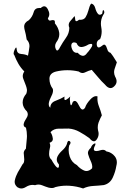

<svg xmlns="http://www.w3.org/2000/svg" viewBox="-20 -1024 730 1075"><path d="M77.6 24.4Q62 11.2 62 -5.9Q62 -10.3 63 -14.6Q67.9 -37.1 80.1 -59.6Q86.9 -71.3 93.8 -82.5Q100.6 -93.8 105.5 -103Q112.3 -109.4 114.3 -116.7Q115.7 -122.6 115.7 -128.9Q115.7 -130.4 115.7 -131.8Q115.2 -146.5 113.3 -162.6Q112.8 -164.6 112.8 -166.5Q112.8 -179.7 125 -191.4Q128.4 -220.7 130.4 -251Q130.9 -256.3 130.9 -262.2Q130.9 -286.1 125.5 -309.1Q116.2 -313 113.8 -318.4Q112.3 -321.8 112.3 -325.7Q112.3 -328.1 112.8 -330.1Q115.7 -344.7 128.9 -363.8Q135.7 -374 135.7 -383.8Q135.7 -392.1 130.9 -399.9Q107.9 -422.4 106.9 -447.8Q106.9 -447.8 106.9 -451.2Q106.9 -475.6 127 -499Q130.9 -508.8 130.9 -518.1Q130.9 -518.1 130.9 -521.5Q129.4 -532.7 125.5 -543.5Q118.2 -563.5 110.4 -583Q107.4 -590.3 107.4 -598.1Q107.4 -610.8 116.2 -624Q97.7 -642.1 83.5 -666Q69.8 -689.9 60.1 -715.3Q56.2 -718.8 56.2 -725.1Q56.2 -732.9 62 -746.1Q67.4 -757.8 70.3 -757.8Q73.2 -757.8 73.7 -745.6Q76.2 -723.1 99.1 -721.7Q121.6 -720.2 136.7 -712.4Q141.6 -736.3 144.5 -760.3Q145 -763.2 145 -766.1Q145 -786.6 129.4 -802.7Q125.5 -830.6 116.7 -862.3Q115.2 -868.7 115.2 -874.5Q115.2 -897.5 141.1 -910.6Q160.6 -928.2 168.5 -955.6Q174.8 -979.5 201.2 -979.5Q204.6 -979.5 208 -979Q218.8 -988.8 227.5 -988.8Q239.3 -988.8 248 -971.7Q255.9 -957 255.9 -944.8Q255.9 -932.1 248 -921.9Q251 -908.7 259.3 -908.7Q261.2 -908.7 263.2 -909.2Q270.5 -911.6 275.9 -911.6Q279.3 -911.6 282.2 -910.6Q285.2 -909.7 286.6 -905.8Q287.6 -903.3 287.6 -899.4Q287.6 -897 287.1 -893.6Q307.6 -868.7 311.5 -840.8Q312 -836.4 312 -832Q312 -809.1 294.9 -786.6Q288.6 -776.4 288.6 -766.1Q288.6 -757.8 292.5 -749Q295.9 -741.2 300.3 -741.2Q307.1 -741.2 316.4 -760.3Q330.6 -786.1 349.1 -812Q367.7 -837.4 368.2 -868.2Q364.7 -876.5 364.7 -883.8Q364.7 -895 372.6 -904.8Q384.8 -920.4 397.5 -934.1Q399.9 -929.2 401.4 -913.1Q402.3 -905.3 407.7 -905.3Q413.1 -905.3 422.9 -913.6Q426.3 -913.1 429.2 -913.1Q449.7 -913.1 459 -927.2Q468.8 -943.4 474.6 -964.4Q477.5 -975.1 481 -985.8Q484.4 -996.1 490.2 -1003.9Q506.8 -1001.5 513.2 -979Q519 -957 528.8 -946.3Q532.7 -941.4 538.6 -941.4Q539.1 -941.4 539.6 -941.4Q544.9 -941.4 552.2 -947.3Q554.7 -967.8 558.1 -967.8Q559.6 -967.8 561.5 -964.4Q564 -960.4 564 -955.6Q564 -947.8 556.6 -938.5Q544.9 -916.5 544.9 -892.1Q544.9 -881.8 546.9 -871.6Q549.3 -859.4 549.3 -848.1Q549.3 -825.7 540.5 -805.2Q521.5 -797.4 521.5 -778.8Q521.5 -775.4 522 -771.5Q524.4 -758.3 532.7 -758.3Q539.6 -758.3 550.8 -767.1Q557.1 -772.9 561.5 -773.9Q562 -773.9 563 -773.9Q566.4 -773.9 568.8 -772Q575.7 -765.6 580.6 -748.5Q585 -731.4 598.6 -728.5Q608.9 -715.8 617.2 -702.6Q625.5 -689 634.3 -675.3Q627.4 -656.2 621.1 -636.2Q618.7 -627.9 618.7 -620.1Q618.7 -607.9 624.5 -595.2Q632.8 -581.1 632.8 -568.8Q632.8 -552.7 618.7 -540Q608.9 -530.8 598.6 -530.8Q583.5 -530.8 567.4 -550.8Q547.4 -569.3 529.8 -590.8Q512.2 -612.3 493.7 -632.8Q476.1 -628.4 457 -619.1Q449.7 -615.2 442.4 -615.2Q431.6 -615.2 420.9 -623.5Q390.1 -630.9 357.4 -630.9Q324.7 -630.9 293.9 -623.5Q256.8 -614.3 256.8 -583Q256.8 -551.3 275.9 -525.9Q276.9 -522 276.9 -517.6Q276.9 -503.4 268.1 -486.8Q256.8 -465.3 253.4 -447.3Q252.9 -443.8 252.9 -440.9Q252.9 -436.5 253.9 -432.6Q255.4 -425.8 261.7 -420.9Q261.7 -449.2 292 -460Q321.8 -471.2 341.3 -483.4Q340.3 -477.5 340.3 -473.1Q340.3 -463.4 345.2 -463.9Q347.2 -463.9 350.1 -465.3Q363.3 -472.7 373.5 -483.9Q371.1 -477.1 371.1 -466.8Q371.1 -457.5 373 -445.8Q375 -434.6 377.9 -434.6Q381.8 -434.6 387.7 -453.6Q393.1 -458.5 397.5 -459Q401.9 -459 405.8 -456.5Q414.6 -449.7 421.9 -433.6Q429.2 -417.5 437.5 -412.1Q439.5 -410.6 442.4 -410.6Q444.3 -410.6 446.3 -411.6Q451.2 -413.1 456.5 -421.4Q462.9 -442.4 484.9 -466.3Q502.4 -485.8 518.1 -485.8Q522 -485.8 525.9 -484.4Q525.4 -478.5 525.4 -472.2Q525.4 -451.2 533.2 -430.7Q543.5 -404.8 550.3 -378.4Q539.6 -358.9 531.7 -337.4Q527.3 -324.7 527.3 -311Q527.3 -301.8 529.3 -292.5Q532.2 -283.7 532.2 -274.9Q532.2 -258.3 521.5 -243.2Q514.6 -232.9 505.9 -232.9Q494.6 -232.9 480.5 -250.5Q454.6 -269.5 425.3 -285.6Q396.5 -301.8 364.3 -304.2Q347.2 -303.7 329.1 -303.7Q319.8 -303.7 310.5 -303.7Q310.1 -303.7 309.1 -303.7Q281.2 -303.7 262.7 -284.2Q272.9 -269.5 275.4 -250Q275.9 -247.6 275.9 -245.6Q275.9 -230.5 257.3 -224.6Q261.2 -217.3 261.2 -208Q261.2 -201.7 259.3 -195.3Q254.9 -178.2 254.9 -161.6Q254.9 -152.8 257.8 -144.5Q260.7 -136.2 269 -128.9Q273.4 -119.1 286.1 -101.1Q297.9 -84.5 304.7 -84.5Q305.7 -84.5 306.2 -85Q308.1 -85.9 309.6 -90.3Q310.1 -92.3 310.1 -96.2Q310.1 -99.6 309.6 -104Q299.3 -115.2 298.3 -126Q297.9 -127.9 297.9 -130.9Q297.9 -138.7 301.3 -146.5Q309.6 -164.6 328.6 -181.6Q347.7 -198.7 354.5 -217.3Q357.9 -235.4 365.2 -235.4Q367.7 -235.4 370.1 -233.4Q375 -230 375 -225.1Q375 -218.8 367.7 -210Q364.3 -196.8 364.3 -183.6Q364.3 -165.5 370.6 -147Q381.3 -114.7 410.6 -99.6Q428.2 -79.1 450.7 -69.3Q457.5 -66.4 463.9 -66.4Q479.5 -66.4 495.6 -81.5Q496.6 -86.4 496.6 -91.3Q496.6 -97.2 495.1 -102.1Q492.7 -112.3 487.8 -122.6Q479 -141.1 473.6 -159.7Q472.2 -163.6 472.2 -167.5Q472.2 -181.6 488.8 -196.8Q494.1 -212.9 507.8 -219.7Q510.7 -221.2 512.2 -221.2Q514.6 -220.7 514.6 -217.8Q514.6 -212.9 507.8 -200.2Q505.4 -192.9 505.4 -188.5Q505.4 -186.5 505.9 -185.1Q507.3 -180.7 511.7 -179.2Q515.1 -178.2 519 -178.2Q528.8 -178.2 543.5 -183.1Q550.3 -185.1 556.2 -185.1Q567.9 -185.1 574.7 -176.8Q605.5 -170.9 622.6 -148.9Q634.3 -134.3 634.3 -114.7Q634.3 -105.5 631.3 -94.7Q626.5 -63 611.3 -29.8Q595.7 3.9 561 12.2Q532.2 15.6 502.4 17.1Q472.2 18.6 445.3 31.2Q408.7 18.6 368.7 16.1Q360.8 15.6 352.5 15.6Q320.8 15.6 290.5 23.4Q280.8 28.8 271.5 28.8Q261.7 28.8 252 26.4Q233.9 21 215.3 13.2Q205.6 9.3 195.3 9.3Q186 9.3 176.8 12.7Q169.9 11.2 163.1 11.2Q143.6 11.2 125 22.9Q111.8 31.2 99.6 31.2Q88.4 31.2 77.6 24.4ZM467.8 -727.5Q474.6 -733.9 486.3 -750.5Q496.6 -764.2 496.6 -772Q496.6 -773.4 496.1 -774.9Q495.1 -778.3 490.2 -778.3Q489.7 -778.3 489.3 -778.3Q484.4 -778.3 475.1 -774.9Q457 -763.2 438 -760.7Q437 -760.7 434.6 -760.7Q417.5 -760.7 408.7 -782.7Q400.9 -786.6 395 -786.6Q394.5 -786.6 394 -786.6Q388.2 -786.6 384.8 -783.2Q378.9 -777.8 378.9 -768.6Q378.9 -760.7 383.3 -749.5Q391.6 -728 410.6 -728Q413.1 -728 415.5 -728.5Q426.3 -714.4 440.9 -711.9Q442.9 -711.4 444.3 -711.4Q457 -711.4 467.8 -727.5Z"/></svg>

Font: Brazier Flame
Style: Regular
Weight: 400
Designer: Walter E Stewart
Version: 0.1